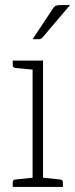

<svg xmlns="http://www.w3.org/2000/svg" viewBox="-20 -734 295 754"><path d="M108 0V-496H149V0ZM30 0V-18Q30 -23 33 -26Q36 -29 40 -29L116 -37L121 0ZM136 0 140 -37 217 -29Q221 -29 224 -26Q227 -23 227 -18V0ZM121 -496 116 -460 40 -467Q36 -468 33 -470.5Q30 -473 30 -478V-496ZM108 -580 187 -699Q192 -708 198 -711Q204 -714 215 -714H255L148 -588Q145 -584 141 -582Q137 -580 132 -580Z"/></svg>

Font: Aleo ExtraLight
Style: Regular
Weight: 250
Designer: Alessio Laiso
Foundry: Alessio Laiso
Version: Version 2.001;gftools[0.9.29]